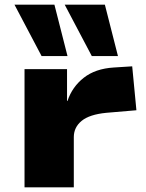

<svg xmlns="http://www.w3.org/2000/svg" viewBox="-20 -802 624 822"><path d="M85 0V-506H267V-370H269Q289 -430 338.5 -469Q388 -508 467 -513L546 -518L564 -330L435 -319Q363 -312 329.5 -284.5Q296 -257 296 -215V0ZM373 -562 257 -782H429L485 -562ZM158 -562 42 -782H213L269 -562Z"/></svg>

Font: Nunito Sans 7pt Expanded Black
Style: Regular
Weight: 900
Width: 7
Designer: Vernon Adams
Foundry: Vernon Adams
Version: Version 3.101;gftools[0.9.27]